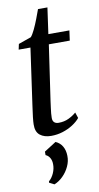

<svg xmlns="http://www.w3.org/2000/svg" viewBox="-103 -720 535 1034"><g transform="rotate(-10 165.0 -202.5)"><path d="M164.5 -175.5Q161.5 -153.5 159.5 -137.8Q157.5 -122 156.2 -109.5Q155 -97 155 -84.5Q155 -68.5 163.5 -60.5Q172 -52.5 187.5 -52.5Q218 -52.5 242.5 -64.2Q267 -76 284.5 -91.5L295 -60Q279.5 -41 254.5 -25Q229.5 -9 199.2 0.5Q169 10 136 10Q98.5 10 75.2 -8.2Q52 -26.5 53 -67.5Q53 -74 53.8 -83.8Q54.5 -93.5 56 -106.5Q57.5 -119.5 59.8 -135.5Q62 -151.5 64.5 -170.5L108 -478H43.5L50 -508L119.5 -532.5Q130 -544.5 142.2 -570.2Q154.5 -596 165.5 -625Q176.5 -654 184 -675H235.5L215.5 -532.5H330.5L323 -478H208.5ZM107.5 270 80.5 256.5 81 249Q98.5 234 109 210Q119.5 186 119 161.5Q119 141.5 110.5 127Q102 112.5 87.5 106.5V87.5L152.5 46Q176.5 56.5 189.2 78.2Q202 100 202.5 130Q203.5 159.5 190.2 188Q177 216.5 155 238.2Q133 260 107.5 270Z"/></g></svg>

Font: Merriweather 72pt
Style: Italic
Weight: 400
Italic angle: -7.8°
Version: Version 2.101